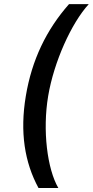

<svg xmlns="http://www.w3.org/2000/svg" viewBox="-20 -775 457 946"><path d="M107.2 -301.8C77.4 -123.6 101.2 24.9 169.7 151.3H267.4C212.7 57.5 188.9 -132.8 217.3 -301.8C245.7 -470.5 331.7 -660.9 417.3 -754.6H320C208.5 -628.2 136.7 -479.8 107.2 -301.8Z"/></svg>

Font: Margiela Sans Medium
Style: Italic
Weight: 500
Italic angle: -9.39999°
Designer: Stefan Endress, Andreas Faust
Version: Version 1.100;FEAKit 1.0